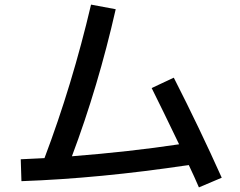

<svg xmlns="http://www.w3.org/2000/svg" viewBox="-20 -781 1040 833"><path d="M375 -761 482 -741Q406 -406 292 -103Q545 -123 757 -155Q684 -307 638 -399L734 -444Q847 -222 942 -10L843 32Q837 18 822.5 -14.5Q808 -47 799 -65Q412 -7 73 5L70 -90Q102 -91 173 -95Q293 -412 375 -761Z"/></svg>

Font: M PLUS 1p Medium
Style: Regular
Weight: 500
Version: Version 1.062